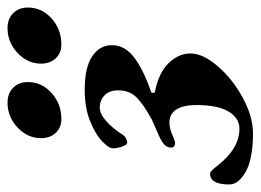

<svg xmlns="http://www.w3.org/2000/svg" viewBox="-143 -567 692 510"><g transform="rotate(-90 203.0 -312.0)"><path d="M-32 -49Q-32 -100 -3 -100Q3 -100 19 -79Q64 -22 116 -22Q144 -22 161.5 -50.5Q179 -79 179 -137Q179 -170 167.5 -189Q156 -208 132 -208Q118 -208 100.5 -200.5Q83 -193 79 -193Q66 -193 66 -203Q66 -214 74 -221.5Q82 -229 98 -236L141 -255Q181 -277 199.5 -295.5Q218 -314 218 -344Q218 -367 205 -380Q192 -393 172 -393Q156 -393 137 -376.5Q118 -360 100 -332Q97 -327 90.5 -323.5Q84 -320 80 -320Q73 -320 68.5 -334Q64 -348 64 -358Q64 -369 83 -387Q102 -405 137 -419Q172 -433 219 -433Q279 -433 308.5 -413Q338 -393 338 -361Q338 -326 304.5 -301Q271 -276 212 -256Q211 -252 212 -247Q264 -237 290 -210.5Q316 -184 316 -152Q316 -119 282 -79.5Q248 -40 198 -13Q148 14 104 14Q37 14 2.5 -5Q-32 -24 -32 -49ZM91 -549Q91 -585 119.5 -611.5Q148 -638 185 -638Q210 -638 225 -623Q240 -608 240 -584Q240 -547 211 -521Q182 -495 142 -495Q119 -495 105 -510Q91 -525 91 -549ZM289 -549Q289 -585 317.5 -611.5Q346 -638 383 -638Q408 -638 423 -623Q438 -608 438 -584Q438 -547 409 -521Q380 -495 340 -495Q317 -495 303 -510Q289 -525 289 -549Z"/></g></svg>

Font: EB Garamond
Style: Bold Italic
Weight: 700
Italic angle: -17.2°
Designer: Georg Duffner and Octavio Pardo
Foundry: Georg Duffner
Version: Version 1.000